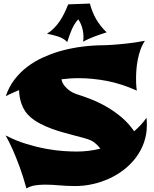

<svg xmlns="http://www.w3.org/2000/svg" viewBox="-20 -989 854 1068"><path d="M794.9 -334Q796.4 -323.2 796.6 -313Q796.9 -302.7 796.9 -293Q796.9 -241.7 781 -196.8Q765.1 -151.9 737.3 -114.3Q709.5 -76.7 671.6 -46.9Q633.8 -17.1 589.4 3.4Q544.9 23.9 496.3 34.9Q447.8 45.9 398.9 45.9Q353 45.9 310.5 42Q268.1 38.1 230 38.1Q200.7 38.1 174.8 42.2Q148.9 46.4 127 59.1Q108.9 -7.8 88.6 -62.3Q68.4 -116.7 51.3 -155.3Q31.2 -200.2 11.2 -235.8Q69.3 -205.6 127.7 -188Q186 -170.4 238.8 -160.9Q291.5 -151.4 335 -148.7Q378.4 -146 407.2 -146Q439.5 -146 472.2 -149.9Q504.9 -153.8 538.1 -162.1Q529.8 -173.3 521 -182.1Q512.2 -190.9 504.9 -196.3Q496.1 -202.6 487.8 -207Q473.6 -213.9 449.5 -220.5Q425.3 -227.1 395.8 -234.9Q366.2 -242.7 332.8 -252Q299.3 -261.2 266.4 -273.4Q233.4 -285.6 203.4 -301.3Q173.3 -316.9 149.9 -336.9Q131.3 -353 119.1 -371.8Q106.9 -390.6 99.9 -410.4Q92.8 -430.2 89.6 -450Q86.4 -469.7 85.9 -487.8Q68.8 -481 55.2 -474.6Q41.5 -468.3 31.7 -463.9L12.2 -454.1Q29.8 -506.8 61.3 -547.4Q92.8 -587.9 132.1 -617.7Q171.4 -647.5 216.1 -668Q260.7 -688.5 304.7 -701.7Q407.2 -732.4 526.9 -736.8Q564 -736.8 606 -739.7Q642.1 -742.2 688.5 -747.3Q734.9 -752.4 786.1 -762.2Q770.5 -738.8 761 -711.4Q751.5 -684.1 746.1 -656.2Q740.7 -628.4 738.8 -601.3Q736.8 -574.2 736.8 -551.8Q736.8 -536.6 737.3 -524.4Q737.8 -512.2 738.8 -503.4Q739.7 -493.2 741.2 -484.9Q655.8 -523.4 574.7 -538.8Q493.7 -554.2 418 -554.2Q392.1 -554.2 368.7 -552.5Q345.2 -550.8 321.8 -547.9Q327.1 -524.4 341.1 -508.8Q355 -493.2 369.1 -483.4Q385.7 -472.2 404.8 -465.8Q441.9 -454.1 485.4 -437.3Q528.8 -420.4 572.3 -395.5Q615.7 -370.6 655.8 -336.9Q695.8 -303.2 726.1 -258.8Q744.6 -274.4 762.2 -293.2Q779.8 -312 794.9 -334ZM573.2 -809.1Q558.1 -804.2 541 -798.6Q523.9 -793 506.8 -786.4Q489.7 -779.8 473.1 -772.5Q456.5 -765.1 442.4 -756.8Q444.8 -772 444.3 -788.3Q443.8 -804.7 440.4 -821.3Q437 -837.9 430.7 -853.3Q424.3 -868.7 415 -881.8Q392.6 -855.5 379.4 -825Q366.2 -794.4 354 -754.9Q344.7 -765.6 331.5 -773.2Q318.4 -780.8 303.2 -785.9Q288.1 -791 272.2 -794.7Q256.3 -798.3 241.2 -801.3Q262.7 -814.5 280.3 -832.3Q297.9 -850.1 312.3 -871.3Q326.7 -892.6 338.1 -916.3Q349.6 -939.9 359.4 -964.8L480 -969.2Q492.2 -922.4 514.4 -883.3Q536.6 -844.2 573.2 -809.1Z"/></svg>

Font: Shojumaru
Style: Regular
Weight: 400
Version: Version 1.001